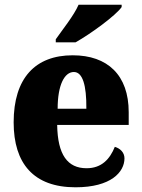

<svg xmlns="http://www.w3.org/2000/svg" viewBox="-20 -786 602 816"><path d="M217 -619V-606H301C367 -643 473 -721 497 -756V-766H314C295 -721 244 -658 217 -619ZM301 10C452 10 509 -55 509 -113C509 -138 491 -155 468 -162C447 -110 412 -71 348 -71C267 -71 225 -128 223 -255H527V-309C527 -467 437 -551 289 -551C130 -551 38 -454 38 -266C38 -91 123 10 301 10ZM347 -324H225C225 -425 254 -480 294 -480C331 -480 348 -424 347 -324Z"/></svg>

Font: Noto Serif Georgian SemiCondensed Black
Style: Regular
Weight: 900
Width: 4
Designer: Monotype Design Team, Akaki Razmadze
Foundry: Google LLC
Version: Version 2.003